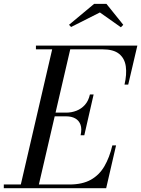

<svg xmlns="http://www.w3.org/2000/svg" viewBox="-65 -990 742 1010"><path d="M40 0 214 -750H309L135 0ZM-45 0V-19.5H300Q368.5 -19.5 413 -44.5Q457.5 -69.5 484.2 -115.5Q511 -161.5 526 -225H545.5L493.5 0ZM359 -278.5Q366.5 -312 358.5 -334Q350.5 -356 331 -367Q311.5 -378 283 -378H212V-397.5H283Q311.5 -397.5 337.2 -407.5Q363 -417.5 381.8 -438.5Q400.5 -459.5 408 -493H427.5L378.5 -278.5ZM590 -545Q602.5 -598.5 596.8 -640.5Q591 -682.5 561.8 -706.5Q532.5 -730.5 474 -730.5H124V-750H657.5L609.5 -545ZM309 -848 298 -859.5 430 -969.5H495L583.5 -859.5L571 -846.5L460.5 -924.5Z"/></svg>

Font: Bodoni Moda
Style: Italic
Weight: 400
Italic angle: -13°
Designer: Owen Earl
Foundry: indestructible type
Version: Version 2.005